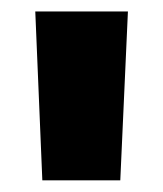

<svg xmlns="http://www.w3.org/2000/svg" viewBox="-20 -720 282 332"><path d="M53.2 -408.2 41 -700.2H201.2L188 -408.2Z"/></svg>

Font: Montserrat ExtraBold
Style: Regular
Weight: 800
Designer: Julieta Ulanovsky
Foundry: Julieta Ulanovsky
Version: Version 9.000